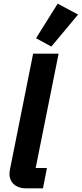

<svg xmlns="http://www.w3.org/2000/svg" viewBox="-20 -1035 449 1055"><path d="M409 -955 297 -1015 178 -825 262 -779ZM216 0 238 -112H176L302 -740H162L35 -105C33 -95 32 -88 32 -80C32 -32 68 0 122 0Z"/></svg>

Font: Braiins Sans
Style: Bold Italic
Weight: 700
Italic angle: -11.31°
Designer: Mike Abbink, Paul van der Laan, Pieter van Rosmalen, Jiri Chlebus, Lubos Buracinsky
Foundry: Bold Monday, Sudetype
Version: Version 1.000;hotconv 1.0.109;makeotfexe 2.5.65596